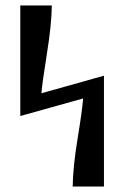

<svg xmlns="http://www.w3.org/2000/svg" viewBox="-20 -599 462 700"><path d="M54 -176V-579H169Q168 -509 151 -403Q134 -297 131 -259Q287 -303 359 -323V81H245Q246 9 263 -94.5Q280 -198 283 -240Z"/></svg>

Font: Coval
Style: Bold
Weight: 700
Foundry: Context Ltd
Version: Version 001.000